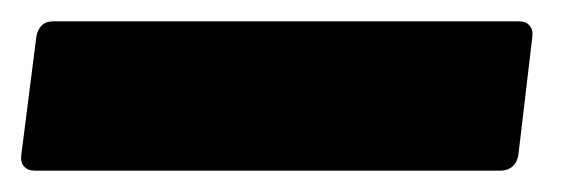

<svg xmlns="http://www.w3.org/2000/svg" viewBox="-28 -160 533 180"><path d="M-8 -15 6 -125Q7 -132 11 -136Q15 -140 22 -140H459Q465 -140 468.5 -136Q472 -132 471 -125L458 -15Q457 -8 452.5 -4Q448 0 441 0H5Q-2 0 -5.5 -4Q-9 -8 -8 -15Z"/></svg>

Font: Barlow Semi Condensed Black
Style: Italic
Weight: 900
Width: 4
Italic angle: -7°
Designer: Jeremy Tribby
Foundry: Tribby Type
Version: Version 1.408